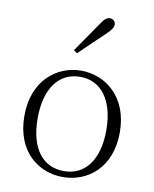

<svg xmlns="http://www.w3.org/2000/svg" viewBox="-90 -871 764 953"><g transform="rotate(10 292.5 -394.5)"><path d="M292 14C414 14 533 -72 533 -253C533 -433 413 -522 292 -522C171 -522 52 -433 52 -253C52 -72 170 14 292 14ZM292 -16C185 -16 119 -101 119 -252C119 -403 185 -491 292 -491C398 -491 465 -403 465 -252C465 -101 398 -16 292 -16ZM238 -616 255 -603C299 -645 341 -687 379 -722C405 -747 415 -761 415 -775C415 -793 401 -803 387 -803C371 -803 359 -793 340 -764C309 -718 273 -668 238 -616Z"/></g></svg>

Font: Noto Serif TC ExtraLight
Style: Regular
Weight: 200
Designer: Ryoko NISHIZUKA 西塚涼子 (kana & ideographs); Frank Grießhammer (Latin, Greek & Cyrillic); Wenlong ZHANG 张文龙 (bopomofo); San
Foundry: Adobe
Version: Version 2.001;hotconv 1.1.0;makeotfexe 2.6.0